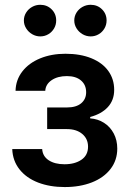

<svg xmlns="http://www.w3.org/2000/svg" viewBox="-20 -758 532 789"><path d="M245.1 -83Q287.6 -83 314.7 -101.6Q341.8 -120.1 341.8 -155.3Q341.8 -187.5 318.1 -207.5Q294.4 -227.5 254.9 -227.5H173.8V-316.4H254.9Q293 -316.4 313.5 -333.5Q334 -350.6 334 -378.9Q334 -409.2 313 -427.2Q292 -445.3 254.9 -445.3Q216.8 -445.3 192.1 -428.5Q167.5 -411.6 166 -384.8H43.9Q44.9 -429.7 71.8 -464.4Q98.6 -499 145 -518.1Q191.4 -537.1 249 -537.1Q310.1 -537.1 355.5 -518.6Q400.9 -500 425 -466.6Q449.2 -433.1 449.2 -388.7Q449.2 -346.2 423.1 -317.9Q397 -289.6 350.6 -277.3V-271.5Q381.8 -269.5 407.2 -253.4Q432.6 -237.3 447.3 -209.7Q461.9 -182.1 461.9 -147.5Q461.9 -99.6 434.3 -63.7Q406.7 -27.8 357.7 -8.5Q308.6 10.7 246.1 10.7Q185.1 10.7 136.7 -7.8Q88.4 -26.4 60.3 -61.8Q32.2 -97.2 30.3 -145.5H153.3Q155.3 -115.7 180.2 -99.4Q205.1 -83 245.1 -83ZM78.1 -673.8Q78.1 -691.4 87.4 -706.3Q96.7 -721.2 112.1 -729.7Q127.4 -738.3 145.5 -738.3Q173.3 -738.3 192.1 -719.7Q210.9 -701.2 210.9 -673.8Q210.9 -656.2 202.4 -641.4Q193.8 -626.5 178.7 -617.4Q163.6 -608.4 145.5 -608.4Q127.9 -608.4 112.3 -617.4Q96.7 -626.5 87.4 -641.6Q78.1 -656.7 78.1 -673.8ZM285.2 -673.8Q285.2 -691.4 294.4 -706.3Q303.7 -721.2 319.1 -729.7Q334.5 -738.3 352.5 -738.3Q380.4 -738.3 399.2 -719.7Q418 -701.2 418 -673.8Q418 -656.2 409.4 -641.4Q400.9 -626.5 385.7 -617.4Q370.6 -608.4 352.5 -608.4Q335 -608.4 319.3 -617.4Q303.7 -626.5 294.4 -641.6Q285.2 -656.7 285.2 -673.8Z"/></svg>

Font: Pretendard GOV SemiBold
Style: Regular
Weight: 600
Designer: Base glyphs from Inter by Rasmus Andersson; Hangeul glyphs from Noto Sans CJK(Source Han Sans) by Jang Soo-young and Kan
Foundry: Kil Hyung-jin
Version: Version 1.309